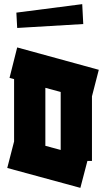

<svg xmlns="http://www.w3.org/2000/svg" viewBox="-20 -863 497 927"><path d="M48 -180V-481L26 -487L63 -634L457 -526L424 -398V-86H402L368 44L15 -52ZM199 -159 273 -139V-419L199 -439ZM63 -728 59 -802 377 -843 382 -747Z"/></svg>

Font: Blaka Ink
Style: Regular
Weight: 400
Designer: Mohamed Gaber
Foundry: Kief Type Foundry
Version: Version 1.003; ttfautohint (v1.8.4.7-5d5b)